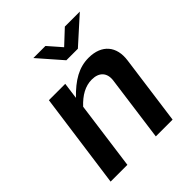

<svg xmlns="http://www.w3.org/2000/svg" viewBox="-199 -851 979 979"><g transform="rotate(-45 290.0 -362.0)"><path d="M428 -724 351 -652 288 -724H201L312 -597H395L536 -724ZM34 0H155L205 -369C245 -412 287 -436 334 -436C387 -436 415 -405 408 -354L360 0H481L532 -375C545 -466 496 -526 401 -526C331 -526 274 -492 211 -427L223 -516H105Z"/></g></svg>

Font: United Sans SemiBold
Style: Italic
Weight: 600
Italic angle: -8°
Designer: Pablo Impallari, Rodrigo Fuenzalida (Modified by Dan O. Williams)
Version: Version 1.000;PS 001.000;hotconv 1.0.88;makeotf.lib2.5.64775